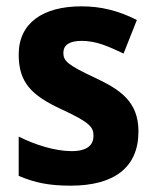

<svg xmlns="http://www.w3.org/2000/svg" viewBox="-20 -576 490 606"><path d="M417 -161C417 -255 360 -293 279 -331C193 -371 180 -384 180 -409C180 -434 199 -447 238 -447C285 -447 323 -429 370 -407L412 -513C352 -543 298 -556 237 -556C115 -556 39 -503 39 -404C39 -315 80 -275 172 -232C268 -188 275 -173 275 -147C275 -118 255 -99 206 -99C154 -99 90 -119 39 -145V-21C90 1 136 10 203 10C341 10 417 -48 417 -161Z"/></svg>

Font: Noto Sans Telugu SemiCondensed
Style: Bold
Weight: 700
Width: 4
Designer: Jelle Bosma - Monotype Design Team
Foundry: Monotype Imaging Inc.
Version: Version 2.005